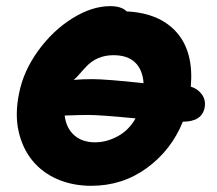

<svg xmlns="http://www.w3.org/2000/svg" viewBox="-20 -580 703 623"><path d="M275.9 22.9Q216.8 22.9 167.5 2Q118.2 -19 85.7 -58.3Q53.2 -97.7 40.5 -153.3Q27.8 -209 42 -277.8Q56.2 -349.6 103.8 -415.3Q151.4 -481 214.8 -520.5Q278.3 -560.1 337.9 -560.1Q374 -560.1 391.1 -543Q498.5 -537.6 553.7 -474.4Q608.9 -411.1 599.1 -298.8Q621.1 -292.5 634.8 -273.9Q648.4 -255.4 644 -231Q635.3 -185.1 573.2 -185.1Q536.6 -93.8 457.3 -35.4Q377.9 22.9 275.9 22.9ZM279.8 -323.2Q323.7 -323.2 445.8 -310.1Q442.9 -353.5 418.5 -377.2Q394 -400.9 348.1 -400.9Q293.9 -400.9 258.8 -362.8Q252.4 -356.4 244.1 -346.7Q235.8 -336.9 230 -330.8Q224.1 -324.7 219.2 -320.8Q245.6 -323.2 279.8 -323.2ZM265.1 -207Q241.7 -207 189.9 -205.1Q194.8 -164.1 220.9 -141.1Q247.1 -118.2 288.1 -118.2Q325.7 -118.2 361.8 -137.7Q397.9 -157.2 419.9 -195.8Q307.6 -207 265.1 -207Z"/></svg>

Font: Shantell Sans Irregular
Style: Italic
Weight: 800
Italic angle: -11.31°
Designer: Stephen Nixon, Anya Danilova, Shantell Martin
Foundry: Arrow Type
Version: Version 1.006;[9816181b4]